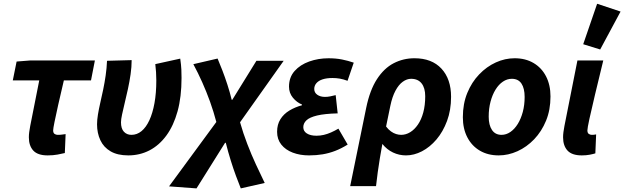

<svg xmlns="http://www.w3.org/2000/svg" viewBox="-20 -820 3343 1028"><path d="M235.1 12Q182 12 158.2 -13.9Q134.5 -39.8 134.5 -85Q134.5 -98.2 136.4 -112.6Q138.3 -127 141.8 -145.6L190.1 -389.4H48.5L68.9 -490.5L139.5 -496.1H488L467.2 -389.4H321.9Q304.5 -316.6 291.8 -259.5Q279 -202.4 271.8 -166.8Q264.6 -131.1 264.6 -121.9Q264.6 -108.3 272 -103.2Q279.4 -98 289.1 -98Q302.5 -98 311.8 -99.4Q321.1 -100.7 331.3 -102L327.1 -0.6Q311.4 3.2 288.1 7.6Q264.7 12 235.1 12Z M666.8 12Q609.4 12 572.3 -9.6Q535.1 -31.2 517.4 -69.2Q499.6 -107.2 499.6 -154.4Q499.6 -177.7 504.4 -206.8Q509.2 -236 516.9 -269.7Q524.7 -303.5 532.5 -340.5Q540.2 -377.6 545.8 -416.4Q551.4 -455.2 553 -494.5L684.9 -498.1Q684.9 -461.6 679.2 -422.3Q673.5 -382.9 664.9 -343.3Q656.3 -303.8 647.7 -268.7Q639.2 -233.6 633.5 -206.8Q627.8 -180 627.8 -165.3Q627.8 -131.3 643.4 -114.7Q659 -98 683.7 -98Q713.5 -98 737.8 -118Q762 -138 779.7 -176Q797.3 -214 807.1 -267.9Q816.9 -321.8 816.9 -389.4Q816.9 -410.1 815.5 -433.6Q814 -457 811.5 -476.7L945 -506.1Q950 -471.2 951 -447.4Q952 -423.5 952 -402.8Q952 -301.5 930.8 -224.3Q909.5 -147.1 870.9 -94.5Q832.4 -41.9 780.4 -14.9Q728.4 12 666.8 12Z M1032.1 188.7 885.1 177.8 1138.3 -166.9Q1123.9 -221.7 1104.7 -275.3Q1085.4 -328.9 1062.7 -379.7Q1039.9 -430.5 1015.2 -476.4L1145 -506.5Q1156.9 -478.5 1170.8 -442.5Q1184.7 -406.5 1197.7 -366.4Q1210.7 -326.4 1220.6 -285.6H1223.7L1352.9 -494.5H1498.8L1265.3 -165.3Q1281.7 -107.2 1303.9 -49.5Q1326 8.2 1350.5 61Q1374.9 113.9 1397.3 159.6L1269.2 188.7Q1257.8 160.5 1243.5 122Q1229.2 83.5 1215.2 38.3Q1201.1 -6.9 1189 -55.3H1185Z M1634.6 12Q1586.5 12 1547.5 -2.8Q1508.6 -17.6 1486.1 -45.9Q1463.6 -74.2 1463.6 -114.5Q1463.6 -153.2 1481.2 -181.4Q1498.8 -209.6 1529.2 -228Q1559.6 -246.4 1596.7 -256.4V-260.4Q1569.3 -271.4 1548.3 -296.7Q1527.4 -322 1527.4 -356Q1527.4 -406.2 1557.4 -439.9Q1587.3 -473.5 1635.8 -490.8Q1684.2 -508 1738.8 -508Q1778.5 -508 1811.3 -501.5Q1844.1 -494.9 1874 -484.5L1840.8 -387.4Q1818 -395.9 1799.1 -399.1Q1780.2 -402.3 1760 -402.3Q1729.2 -402.3 1707.3 -395.2Q1685.5 -388.1 1674 -374.6Q1662.5 -361.2 1662.5 -343.5Q1662.5 -324 1678.9 -312.6Q1695.2 -301.2 1720.2 -301.2Q1733.5 -301.2 1747.5 -303.9Q1761.4 -306.7 1777.3 -310.7L1788 -213Q1717.9 -211.2 1677.6 -201.5Q1637.3 -191.8 1620.6 -175.7Q1603.9 -159.6 1603.9 -139Q1603.9 -117.4 1623.1 -105.4Q1642.3 -93.3 1674.2 -93.3Q1694.3 -93.3 1713.6 -97.8Q1733 -102.3 1752.4 -110.9Q1771.9 -119.5 1791.9 -131.2L1841.5 -46Q1807.1 -24.6 1774.5 -12.1Q1742 0.4 1707.8 6.2Q1673.7 12 1634.6 12Z M1854.9 176.7 1940.7 -242.6Q1960.2 -337.6 1998.3 -396.2Q2036.4 -454.9 2087.9 -481.5Q2139.4 -508.1 2198.9 -508.1Q2292 -508.1 2343.6 -452.5Q2395.1 -396.8 2395.1 -301.8Q2395.1 -230.4 2373.6 -172.6Q2352.1 -114.8 2317 -73.4Q2281.8 -32.1 2239.3 -10Q2196.7 12 2153.8 12Q2117.1 12 2084.3 -3.5Q2051.5 -19 2027.2 -49.3Q2019.7 -9.6 2013.7 28.1Q2007.6 65.8 2002.5 102.2Q1997.4 138.7 1993.3 176.7ZM2127.8 -98Q2153.1 -98 2176.1 -112.1Q2199.1 -126.1 2217.5 -152.8Q2235.9 -179.4 2246.3 -218Q2256.7 -256.6 2256.7 -304.8Q2256.7 -348.9 2237.3 -373.5Q2217.9 -398.1 2181.3 -398.1Q2158.4 -398.1 2136.6 -382.4Q2114.8 -366.8 2097.4 -334.4Q2080 -302.1 2069.8 -252.6L2047.1 -142.7Q2059.7 -126.1 2073.3 -116.4Q2086.8 -106.6 2100.9 -102.3Q2114.9 -98 2127.8 -98Z M2650.1 12Q2592.4 12 2549.3 -13.3Q2506.1 -38.6 2482.2 -84.7Q2458.2 -130.8 2458.2 -192.5Q2458.2 -264.4 2481.9 -322.2Q2505.6 -380.1 2545.6 -421.7Q2585.5 -463.4 2634.9 -485.8Q2684.2 -508.1 2735.5 -508.1Q2793.2 -508.1 2836.4 -482.8Q2879.6 -457.5 2903.5 -411.4Q2927.4 -365.3 2927.4 -303.6Q2927.4 -231.7 2903.7 -173.9Q2880 -116.1 2840.1 -74.4Q2800.1 -32.7 2750.8 -10.4Q2701.4 12 2650.1 12ZM2665.3 -98Q2690.5 -98 2712.9 -113.5Q2735.3 -129 2752.3 -156.5Q2769.3 -184 2779.2 -221Q2789 -258 2789 -300.9Q2789 -346.9 2772 -372.5Q2755 -398.1 2720.4 -398.1Q2695.2 -398.1 2672.8 -383Q2650.3 -367.9 2633.3 -340.4Q2616.3 -313 2606.5 -276Q2596.6 -239 2596.6 -195.2Q2596.6 -150.3 2614.1 -124.2Q2631.5 -98 2665.3 -98Z M3095.1 12Q3042.2 12 3018.5 -13.9Q2994.8 -39.8 2994.8 -85Q2994.8 -98.2 2996.7 -112.6Q2998.6 -127 3002.1 -145.6L3071.6 -496.1H3210Q3185 -393.6 3165.8 -313.3Q3146.5 -233 3135.8 -183.4Q3125 -133.8 3125 -121.9Q3125 -108.3 3132.3 -103.2Q3139.6 -98 3149.1 -98Q3153.7 -98 3159.7 -98.5Q3165.6 -99 3171.8 -100.4L3167.6 1.1Q3155.6 4.9 3137.2 8.4Q3118.7 12 3095.1 12ZM3193.5 -555.1 3102.6 -583.2 3177.1 -799.8 3302.6 -758.1Z"/></svg>

Font: Source Sans Variable
Style: Italic
Weight: 200
Italic angle: -11°
Designer: Paul D. Hunt
Foundry: Adobe Systems Incorporated
Version: Version 3.006;hotconv 1.0.111;makeotfexe 2.5.65597